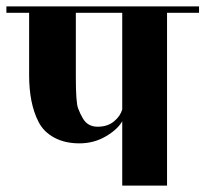

<svg xmlns="http://www.w3.org/2000/svg" viewBox="-40 -580 642 600"><path d="M582 -560V-540H482V0H342V-201Q327 -175 290 -153.5Q253 -132 208 -132Q163 -132 129.5 -150Q96 -168 80 -200Q51 -257 51 -345V-540H-20V-560ZM342 -540H197V-338Q197 -260 204 -241.5Q211 -223 219 -210Q234 -184 265 -184Q296 -184 316 -200.5Q336 -217 342 -238Z"/></svg>

Font: Rozha One
Style: Regular
Weight: 400
Designer: Tim Donaldson, Indian Type Foundry
Foundry: Indian Type Foundry
Version: Version 1.301;PS 1.0;hotconv 1.0.78;makeotf.lib2.5.61930; tt